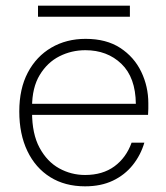

<svg xmlns="http://www.w3.org/2000/svg" viewBox="-20 -645 585 677"><path d="M280 12Q209 12 157 -20.5Q105 -53 76.5 -112.5Q48 -172 48 -252Q48 -332 78 -389Q108 -446 161 -477Q214 -508 282 -508Q355 -508 404 -476Q453 -444 478 -392Q503 -340 503 -281Q503 -271 503 -261.5Q503 -252 502 -240H81V-279H459Q458 -372 408 -420Q358 -468 281 -468Q232 -468 189.5 -446.5Q147 -425 120 -380.5Q93 -336 93 -267V-249Q93 -173 119.5 -124Q146 -75 188.5 -51.5Q231 -28 280 -28Q342 -28 383.5 -58.5Q425 -89 444 -142H489Q476 -98 448 -63Q420 -28 378 -8Q336 12 280 12ZM114 -586V-625H438V-586Z"/></svg>

Font: DM Sans 24pt ExtraLight
Style: Regular
Weight: 250
Designer: Colophon Foundry, Jonny Pinhorn
Foundry: Colophon Foundry
Version: Version 4.004;gftools[0.9.30]